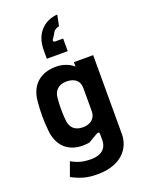

<svg xmlns="http://www.w3.org/2000/svg" viewBox="-187 -916 927 1218"><g transform="rotate(-20 276.5 -307.0)"><path d="M254 213C415 213 485 121 485 26V-507H355V-477C330 -500 287 -519 238 -519C125 -519 62 -452 54 -353C50 -315 49 -286 49 -255C49 -226 50 -196 54 -157C63 -53 125 10 229 10C248 10 260 8 273 6L336 -31C347 -37 355 -35 355 -22V19C355 77 315 109 251 109C194 109 161 100 116 75L82 169C143 202 189 213 254 213ZM268 -99C209 -99 184 -134 180 -177C175 -229 175 -279 180 -331C184 -374 211 -408 268 -408C325 -408 355 -379 355 -333V-175C355 -130 323 -99 268 -99ZM201 -645V-586H342V-671H287C277 -671 272 -681 279 -689L296 -714C305 -736 320 -749 344 -753L359 -827C276 -822 201 -762 201 -645Z"/></g></svg>

Font: Finlandica SemiBold
Style: Regular
Weight: 600
Designer: Niklas Ekholm, Juho Hiilivirta, Jaakko Suomalainen
Foundry: Helsinki Type Studio
Version: Version 2.000;Glyphs 3.2 (3202)